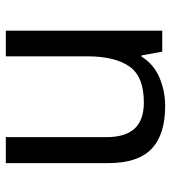

<svg xmlns="http://www.w3.org/2000/svg" viewBox="16 -592 586 658"><g transform="rotate(-90 309.0 -263.0)"><path d="M533 -536V0H461L448 -71H444Q418 -29 372 -9.5Q326 10 274 10Q177 10 128 -36.5Q79 -83 79 -185V-536H168V-191Q168 -127 197 -95Q226 -63 287 -63Q376 -63 410.5 -113Q445 -163 445 -257V-536Z"/></g></svg>

Font: Noto Sans New Tai Lue
Style: Regular
Weight: 400
Designer: Monotype Design Team
Foundry: Monotype Imaging Inc.
Version: Version 2.003